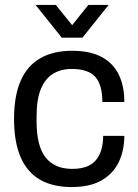

<svg xmlns="http://www.w3.org/2000/svg" viewBox="-20 -743 559 775"><path d="M269.3 12Q193.3 12 141.5 -17.7Q89.8 -47.5 63.2 -108.7Q36.7 -169.9 36.7 -263Q36.7 -355.7 63.3 -416.7Q89.9 -477.6 142.3 -507.8Q194.7 -538 271.6 -538Q343.9 -538 390.2 -513.1Q436.5 -488.2 459.2 -442.2Q481.8 -396.2 481.8 -331.3H393.2Q393.2 -400.1 364.8 -432.4Q336.4 -464.7 269.6 -464.7Q226.3 -464.7 194.3 -445.3Q162.4 -425.8 145 -383.9Q127.7 -342.1 127.7 -273.1V-252.3Q127.7 -153.1 164.2 -107.2Q200.8 -61.3 271.4 -61.3Q337.9 -61.3 367.2 -96.7Q396.4 -132.1 396.4 -194.7H481.8Q481.8 -135.6 459.4 -88.8Q437.1 -42.1 390.1 -15Q343.1 12 269.3 12ZM123.7 -723H205.3L293.1 -614.4L249 -613.9L336.7 -723H418.4L312.9 -591H229.2Z"/></svg>

Font: Archivo Variable SemiBold
Style: Regular
Weight: 600
Designer: Hector Gatti
Foundry: Omnibus-Type
Version: Version 2.001